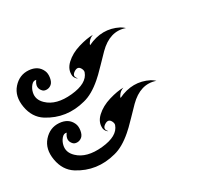

<svg xmlns="http://www.w3.org/2000/svg" viewBox="-94 -522 665 630"><g transform="rotate(-30 239.0 -207.0)"><path d="M120 -170Q125 -159 122.5 -143.5Q120 -128 112 -121.5Q104 -115 94.5 -115Q85 -115 80 -120Q63 -137 80 -160Q70 -163 61.5 -153Q53 -143 50 -130Q44 -105 65 -85Q96 -55 157 -61Q218 -67 230 -102Q232 -108 228 -116Q220 -132 203.5 -121Q187 -110 201 -96Q197 -97 193.5 -102Q190 -107 189 -112Q186 -137 207 -156.5Q228 -176 260 -185.5Q292 -195 315 -195Q304 -191 297.5 -183.5Q291 -176 290 -170Q350 -199 405 -171Q415 -165 420 -160Q368 -178 320 -130Q314 -124 287 -96Q260 -68 250 -60Q213 -28 180 -20Q104 0 40 -40Q7 -61 -0.5 -104.5Q-8 -148 16 -175Q40 -202 74 -199.5Q108 -197 120 -170ZM120 -370Q125 -359 122.5 -343.5Q120 -328 112 -321.5Q104 -315 94.5 -315Q85 -315 80 -320Q63 -337 80 -360Q70 -363 61.5 -353Q53 -343 50 -330Q44 -305 65 -285Q96 -255 157 -261Q218 -267 230 -302Q232 -308 228 -316Q220 -332 203.5 -321Q187 -310 201 -296Q197 -297 193.5 -302Q190 -307 189 -312Q186 -337 207 -356.5Q228 -376 260 -385.5Q292 -395 315 -395Q304 -391 297.5 -383.5Q291 -376 290 -370Q350 -399 405 -371Q415 -365 420 -360Q368 -378 320 -330Q314 -324 287 -296Q260 -268 250 -260Q213 -228 180 -220Q104 -200 40 -240Q7 -261 -0.5 -304.5Q-8 -348 16 -375Q40 -402 74 -399.5Q108 -397 120 -370Z"/></g></svg>

Font: SOV_mook
Style: Book
Weight: 400
Version: Version 1.00